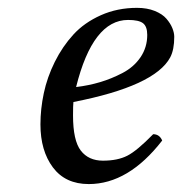

<svg xmlns="http://www.w3.org/2000/svg" viewBox="-20 -459 464 489"><path d="M355 -370.1Q355 -391.6 344.2 -399.9Q333.5 -408.2 306.2 -408.2Q216.3 -408.2 173.8 -237.3Q206.1 -241.2 234.9 -249.8Q263.7 -258.3 292.2 -273.2Q320.8 -288.1 337.9 -313.2Q355 -338.4 355 -370.1ZM167 -199.2Q166 -191.4 166 -165Q166 -101.1 185.8 -75.4Q205.6 -49.8 242.2 -49.8Q279.3 -49.8 304 -62.3Q328.6 -74.7 370.1 -117.2Q386.2 -117.2 393.1 -101.1Q307.1 9.8 206.1 9.8Q146.5 9.8 114.7 -32.7Q83 -75.2 83 -142.1Q83 -181.6 91.6 -221.9Q100.1 -262.2 119.6 -301.5Q139.2 -340.8 167 -371.1Q194.8 -401.4 236.8 -420.2Q278.8 -439 329.1 -439Q354.5 -439 374 -431.2Q393.6 -423.3 403.8 -411.4Q414.1 -399.4 418.9 -387.5Q423.8 -375.5 423.8 -365.2Q423.8 -332.5 413.6 -313Q374.5 -239.7 167 -199.2Z"/></svg>

Font: Linux Libertine G
Style: Italic
Weight: 400
Italic angle: -12°
Designer: Philipp H. Poll
Foundry: Philipp H. Poll
Version: Version 5.1.3